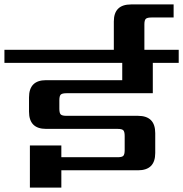

<svg xmlns="http://www.w3.org/2000/svg" viewBox="-39 -847 827 867"><path d="M651 -426H261Q242 -426 235.5 -420Q229 -414 229 -394V-356Q229 -336 235.5 -330Q242 -324 261 -324H584Q662 -324 662 -246V-156Q662 -78 584 -78H238V0H96V-190H238V-137H492Q512 -137 518 -143.5Q524 -150 524 -169V-233Q524 -252 518 -258.5Q512 -265 492 -265H169Q92 -265 92 -343V-407Q92 -485 169 -485H513V-563H-19V-622H475V-750Q475 -827 553 -827H745V-768H645Q626 -768 619.5 -762Q613 -756 613 -737V-622H768V-563H651Z"/></svg>

Font: Sarpanch SemiBold
Style: Regular
Weight: 600
Designer: Manushi Parikh (Devanagari and Latin), Jyotish Sonowal (Devanagari)
Foundry: Indian Type Foundry
Version: Version 2.004;PS 1.0;hotconv 1.0.78;makeotf.lib2.5.61930; tt